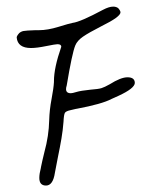

<svg xmlns="http://www.w3.org/2000/svg" viewBox="-20 -618 451 589"><path d="M75.2 -470.7Q92.8 -470.7 121.6 -476.6Q150.4 -482.4 156.2 -482.4Q168 -482.4 168 -474.6Q145.5 -410.2 145.5 -369.1Q145.5 -368.2 145.5 -366.2Q144.5 -347.7 138.2 -314.5Q131.8 -281.2 130.9 -249Q129.9 -201.2 116.2 -151.4Q109.4 -124 105.5 -104.5Q105.5 -104.5 105.5 -103.5Q100.6 -85 100.6 -72.3Q100.6 -48.8 121.1 -48.8Q142.6 -48.8 148.4 -87.9Q151.4 -105.5 157.7 -136.2Q164.1 -167 168.5 -192.9Q172.9 -218.8 174.8 -244.1Q175.8 -266.6 179.2 -272Q182.6 -277.3 197.3 -280.3Q207 -282.2 213.9 -284.2Q213.9 -284.2 214.8 -284.2Q293 -298.8 322.3 -314.5Q328.1 -317.4 343.8 -324.2Q392.6 -346.7 393.6 -363.3Q393.6 -380.9 371.1 -380.9Q350.6 -380.9 316.4 -359.4Q300.8 -350.6 291.5 -347.7Q282.2 -344.7 256.8 -342.8Q227.5 -339.8 214.8 -335.9Q202.1 -332 197.3 -332Q182.6 -332 182.6 -344.7Q182.6 -349.6 184.6 -355.5Q201.2 -455.1 210.9 -478.5Q216.8 -493.2 234.4 -505.4Q252 -517.6 292 -538.1Q349.6 -566.4 349.6 -580.1Q349.6 -585 342.8 -592.8Q336.9 -597.7 327.1 -597.7Q314.5 -597.7 295.9 -587.9Q226.6 -550.8 203.1 -547.9Q192.4 -545.9 159.2 -535.6Q126 -525.4 99.6 -525.4Q93.8 -525.4 88.9 -525.4Q59.6 -524.4 52.2 -522.9Q44.9 -521.5 39.1 -516.6Q31.2 -507.8 31.2 -502.9Q34.2 -470.7 75.2 -470.7Z"/></svg>

Font: 辰宇落雁體 Thin
Style: Regular
Weight: 100
Designer: Written by Liu, Wei-Chen; Created by Wang, Li-Yu.
Foundry: New Value
Version: Version 1.000